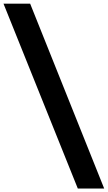

<svg xmlns="http://www.w3.org/2000/svg" viewBox="-42 -827 601 1070"><path d="M-22.5 -806.6H126L538.6 223.6H391.6Z"/></svg>

Font: Glacial Indifference
Style: Bold
Weight: 700
Designer: Alfredo Marco Pradil
Foundry: Alfredo Marco Pradil
Version: Version 1.312